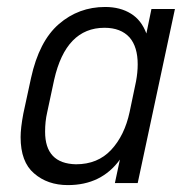

<svg xmlns="http://www.w3.org/2000/svg" viewBox="-20 -533 550 559"><path d="M40 -133.8Q40 -160.2 47.9 -202.1L70.3 -305.7Q93.8 -413.1 151.4 -462.9Q209 -512.7 286.1 -512.7Q330.1 -512.7 361.3 -493.2Q391.6 -474.6 406.2 -435.5L420.9 -506.8H489.3L380.9 0H314.5L329.1 -68.4Q275.4 5.9 177.7 5.9Q118.2 5.9 79.1 -28.3Q40 -61.5 40 -133.8ZM357.4 -207 376 -295.9Q380.9 -322.3 380.9 -345.7Q380.9 -396.5 357.4 -423.8Q332 -452.1 284.2 -452.1Q171.9 -452.1 137.7 -300.8L117.2 -205.1Q111.3 -179.7 111.3 -149.4Q111.3 -56.6 201.2 -54.7Q264.6 -54.7 303.7 -96.7Q342.8 -138.7 357.4 -207Z"/></svg>

Font: Dinish
Style: Italic
Weight: 400
Italic angle: -12°
Designer: Bert Driehuis
Foundry: Playbeing
Version: Version 3.002; git-62d0f29-release